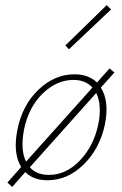

<svg xmlns="http://www.w3.org/2000/svg" viewBox="-20 -703 479 752"><path d="M415 -666 250 -510 236 -525 398 -683ZM428 -419 375 -360Q409 -306 391 -216Q371 -121 308 -59Q245 3 166 3Q111 3 79 -29L28 29L9 12L63 -49Q30 -102 48 -194Q67 -291 130.5 -351.5Q194 -412 272 -412Q326 -412 360 -380L409 -435ZM74 -195Q59 -116 82 -70L342 -360Q315 -390 268 -390Q202 -390 147 -336.5Q92 -283 74 -195ZM365 -216Q380 -291 357 -339L97 -48Q122 -18 172 -18Q239 -18 293 -74.5Q347 -131 365 -216Z"/></svg>

Font: EauTestText Extralight
Style: Italic
Weight: 250
Italic angle: -12°
Designer: Christian Thalmann (Catharsis Fonts)
Version: Version 0.001;PS 000.001;hotconv 1.0.88;makeotf.lib2.5.64775